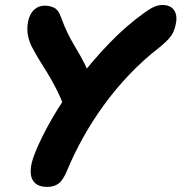

<svg xmlns="http://www.w3.org/2000/svg" viewBox="-20 -733 727 769"><path d="M169.4 15.6Q135.6 15.6 119 -1.2Q102.4 -18 102.8 -48.5Q103.2 -79 120.2 -120.2Q145.4 -183.6 189.2 -259.3Q233 -335 291.5 -412.3Q350 -489.6 418 -560Q486 -630.4 558.8 -682.4Q583.6 -700.2 599.6 -706.6Q615.6 -713 630.6 -713Q652 -713 665.5 -703.9Q679 -694.8 684.1 -677.5Q689.2 -660.2 684 -636.6Q681.2 -619.8 674.3 -604.9Q667.4 -590 653.6 -575.1Q639.8 -560.2 616.2 -541.2Q553.6 -492.8 498.3 -434.7Q443 -376.6 396.7 -313Q350.4 -249.4 313.3 -182.9Q276.2 -116.4 249.2 -51.2Q233.6 -12.6 215.4 1.5Q197.2 15.6 169.4 15.6ZM292.4 -255.4Q274.6 -255.4 262.6 -263.4Q250.6 -271.4 244.8 -286.8Q222 -344.8 203.6 -380.4Q185.2 -416 169.6 -441.1Q154 -466.2 138.7 -490.7Q123.4 -515.2 105.4 -549.6Q95.4 -571.4 91.3 -595.3Q87.2 -619.2 92.4 -646.4Q99.2 -678.6 117.1 -694.5Q135 -710.4 158.4 -710.4Q179.6 -710.4 196.8 -702Q214 -693.6 224.2 -664.6Q238.2 -625.8 251.4 -599.3Q264.6 -572.8 277.7 -550.9Q290.8 -529 304 -505.7Q317.2 -482.4 330.8 -451.9Q344.4 -421.4 358.6 -375.6Q363.8 -359 360.7 -338.4Q357.6 -317.8 348.3 -298.9Q339 -280 324.5 -267.7Q310 -255.4 292.4 -255.4Z"/></svg>

Font: Shantell Sans Light
Style: Italic
Weight: 300
Italic angle: -11°
Designer: Stephen Nixon, Anya Danilova, Shantell Martin
Foundry: Arrow Type
Version: Version 1.008;[ac192a2d6]